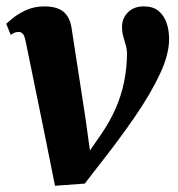

<svg xmlns="http://www.w3.org/2000/svg" viewBox="-20 -586 572 616"><path d="M62 -455Q59 -470 53.8 -476.8Q48.5 -483.5 40.5 -483.5Q32 -483.5 26 -480.8Q20 -478 14.5 -474L0 -509.5Q5 -514.5 21.8 -528.2Q38.5 -542 64.5 -553.8Q90.5 -565.5 122 -565.5Q150.5 -565.5 168.5 -557.5Q186.5 -549.5 196.2 -534.2Q206 -519 209.5 -497L253.5 -211.5L276.5 -46L234.5 -54L304.5 -155Q333.5 -197.5 351.5 -239Q369.5 -280.5 378.2 -323.8Q387 -367 387.5 -412.5Q387.5 -427.5 383.5 -441Q379.5 -454.5 375.5 -469Q371.5 -483.5 371.5 -499.5Q371.5 -527.5 390.5 -546.5Q409.5 -565.5 441.5 -565.5Q471 -565.5 488.8 -550.8Q506.5 -536 514.5 -512.2Q522.5 -488.5 522.5 -462Q523 -413 493.8 -350Q464.5 -287 412.8 -211.5Q361 -136 293 -50L252 3L156.5 10L120 -171.5Z"/></svg>

Font: Merriweather 24pt ExtraBold
Style: Italic
Weight: 800
Italic angle: -7.8°
Version: Version 2.101